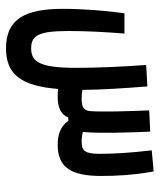

<svg xmlns="http://www.w3.org/2000/svg" viewBox="32 -384 521 626"><g transform="rotate(90 293.0 -70.5)"><path d="M137.2 170.9C222.7 170.9 259.8 121.1 269.5 1C277.3 2 285.6 2.4 295.9 2.4C327.6 2.4 352.5 -6.8 362.8 -32.2H373.5C391.6 -5.4 420.9 2.4 451.7 2.4C524.9 2.4 553.2 -41 553.2 -139.2C553.2 -189.9 550.3 -244.1 538.6 -310.5L469.7 -304.2C477.5 -236.8 481 -184.1 481 -134.3C481 -86.4 471.2 -75.7 441.4 -75.7C429.7 -75.7 419.4 -77.1 409.7 -79.6C409.7 -81.5 410.2 -83.5 410.2 -85.4C414.6 -136.2 411.6 -231 408.7 -299.3L339.4 -295.9C342.3 -226.6 344.7 -144 341.8 -104C339.8 -83 329.6 -75.7 302.2 -75.7C291.5 -75.7 283.2 -76.2 272.5 -78.1C272.5 -78.1 272.5 -78.1 272.5 -78.1C272.5 -136.2 266.6 -224.6 261.2 -290L191.4 -286.1C196.8 -208 200.7 -132.3 200.7 -58.6C200.7 59.1 182.1 88.9 137.2 88.9C94.7 88.9 80.6 64.5 80.6 -34.2C80.6 -90.8 84 -154.3 88.9 -215.3H22.9C14.2 -156.2 8.3 -77.1 8.3 -15.6C8.3 108.4 41 170.9 137.2 170.9Z"/></g></svg>

Font: Cascadia Code SemiLight
Style: Regular
Weight: 350
Monospace: yes
Designer: Aaron Bell
Foundry: Saja Typeworks
Version: Version 2404.023